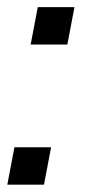

<svg xmlns="http://www.w3.org/2000/svg" viewBox="-34 -506 240 526"><path d="M50 -384 69.5 -486.5H170L150.5 -384ZM-14 0 5.5 -102.5H106L86.5 0Z"/></svg>

Font: Cabin Condensed
Style: Italic
Weight: 400
Width: 3
Italic angle: -10°
Designer: Pablo Impallari
Foundry: Pablo Impallari. http://www.impallari.com Igino Marini. http://www.ikern.com
Version: Version 3.001; ttfautohint (v1.8.3)